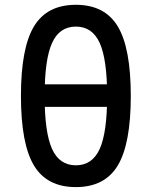

<svg xmlns="http://www.w3.org/2000/svg" viewBox="-20 -762 626 792"><path d="M293 9.8Q173.8 9.8 120.1 -79.3Q66.4 -168.5 66.4 -366.2Q66.4 -564 120.1 -653.1Q173.8 -742.2 293 -742.2Q412.1 -742.2 465.8 -653.1Q519.5 -564 519.5 -366.2Q519.5 -168.5 465.8 -79.3Q412.1 9.8 293 9.8ZM293 -80.1Q360.8 -80.1 391.4 -147.9Q421.9 -215.8 421.9 -366.2Q421.9 -516.6 391.4 -584.5Q360.8 -652.3 293 -652.3Q225.1 -652.3 194.6 -584.5Q164.1 -516.6 164.1 -366.2Q164.1 -215.8 194.6 -147.9Q225.1 -80.1 293 -80.1ZM93.8 -321.3V-414.1H504.4V-321.3Z"/></svg>

Font: Cascadia Code
Style: Regular
Weight: 400
Monospace: yes
Designer: Aaron Bell
Foundry: Saja Typeworks
Version: Version 2106.017